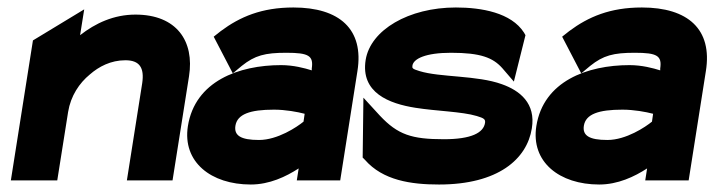

<svg xmlns="http://www.w3.org/2000/svg" viewBox="-20 -482 1909 513"><path d="M9 0H133L162 -183C169 -226 192 -260 220 -283C244 -304 276 -321 315 -321C353 -321 366 -301 360 -260L319 0H441L485 -278C500 -372 452 -443 342 -443C284 -443 235 -420 194 -388L205 -457L68 -374Z M482 -145C467 -49 544 11 650 11C700 11 744 -10 778 -32L773 0H889L935 -292C953 -404 887 -462 764 -462C679 -462 621 -437 570 -399L551 -384L602 -286L626 -306C661 -334 688 -341 745 -341C805 -341 818 -333 813 -299V-294C794 -300 764 -308 731 -308C618 -308 501 -265 482 -145ZM609 -146C614 -177 648 -189 712 -189C743 -189 775 -183 794 -178L791 -157C774 -143 722 -108 672 -108C623 -108 605 -120 609 -146Z M957 -322C943 -234 1020 -205 1090 -194C1146 -185 1214 -184 1254 -172C1274 -166 1277 -163 1276 -154C1272 -127 1239 -110 1166 -110C1080 -110 1043 -122 995 -173L951 -221L949 -61L955 -55C1003 0 1078 11 1153 11C1311 11 1388 -57 1401 -139C1412 -206 1369 -240 1321 -257C1255 -281 1156 -275 1101 -292C1081 -298 1081 -300 1082 -307C1085 -325 1117 -341 1185 -341C1264 -341 1297 -328 1322 -300L1353 -264L1384 -388L1380 -395C1346 -448 1267 -462 1198 -462C1072 -462 970 -402 957 -322Z M1413 -145C1398 -49 1475 11 1581 11C1631 11 1675 -10 1709 -32L1704 0H1820L1866 -292C1884 -404 1818 -462 1695 -462C1610 -462 1552 -437 1501 -399L1482 -384L1533 -286L1557 -306C1592 -334 1619 -341 1676 -341C1736 -341 1749 -333 1744 -299V-294C1725 -300 1695 -308 1662 -308C1549 -308 1432 -265 1413 -145ZM1540 -146C1545 -177 1579 -189 1643 -189C1674 -189 1706 -183 1725 -178L1722 -157C1705 -143 1653 -108 1603 -108C1554 -108 1536 -120 1540 -146Z"/></svg>

Font: Charger Pro
Style: UltraObl
Weight: 900
Designer: Jasper
Foundry: Cannot Into Space Fonts
Version: Version 1.09